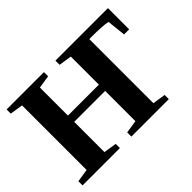

<svg xmlns="http://www.w3.org/2000/svg" viewBox="-125 -913 1171 1171"><g transform="rotate(-45 460.5 -327.5)"><path d="M891 -472H847L834 -593Q794 -602 693 -602H677V-49L761 -36V0H438V-36L522 -49V-310H255V-49L339 -36V0H17V-36L101 -49V-606L17 -619V-655H339V-619L255 -606V-364H522V-606L438 -619V-655H891Z"/></g></svg>

Font: Libra Serif Modern
Style: Bold
Weight: 700
Designer: Stefan Peev, Context Ltd
Foundry: Ascender Corporation
Version: Version 1.000